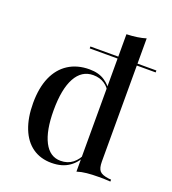

<svg xmlns="http://www.w3.org/2000/svg" viewBox="-121 -722 737 825"><g transform="rotate(20 248.0 -309.5)"><path d="M206.5 11.3Q156.5 11.3 120.2 -14.1Q83.9 -39.5 64.5 -88.3Q45.2 -137.1 45.2 -204Q45.2 -273.4 66.5 -322.2Q87.9 -371 128.2 -396.8Q168.5 -422.6 224.2 -422.6Q266.9 -422.6 294.8 -403.6Q322.6 -384.7 329.8 -365.3L326.6 -358.1Q321 -375.8 299.6 -390.3Q278.2 -404.8 247.6 -404.8Q195.2 -404.8 166.9 -353.2Q138.7 -301.6 138.7 -204.8Q138.7 -112.1 164.9 -61.3Q191.1 -10.5 240.3 -10.5Q272.6 -10.5 295.2 -28.2Q317.7 -46 329.8 -75.8L332.3 -70.2Q320.2 -34.7 287.9 -11.7Q255.6 11.3 206.5 11.3ZM321 0V-207.3H408.9V-68.5Q408.9 -37.9 419.8 -25.8Q430.6 -13.7 461.3 -9.7L472.6 -8.9V0Q454 -1.6 441.5 -1.6Q429 -1.6 416.9 -1.6Q389.5 -1.6 365.3 0.8Q341.1 3.2 321 9.7ZM321 -207.3V-618.5Q346.8 -619.4 368.5 -622.6Q390.3 -625.8 408.9 -631.5V-207.3ZM193.5 -507.3V-516.1H495.2V-507.3Z"/></g></svg>

Font: Playfair 144pt SemiCondensed Medium
Style: Regular
Weight: 500
Width: 4
Designer: Claus Eggers Sørensen
Foundry: Claus Eggers Sørensen
Version: Version 2.203